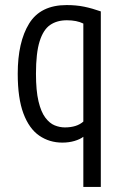

<svg xmlns="http://www.w3.org/2000/svg" viewBox="-20 -553 496 758"><path d="M309 185V-13Q296 -3 274 3.5Q252 10 226 10Q175 10 135 -17.5Q95 -45 72.5 -105Q50 -165 50 -262Q50 -387 95 -460Q140 -533 243 -533Q281 -533 312.5 -526.5Q344 -520 378 -508V185ZM236 -50Q283 -50 309 -73V-460Q283 -473 244 -473Q205 -473 178 -454.5Q151 -436 136.5 -390Q122 -344 122 -262Q122 -195 132 -153Q142 -111 159 -88.5Q176 -66 196 -58Q216 -50 236 -50Z"/></svg>

Font: Ubuntu Sans Condensed
Style: Regular
Weight: 400
Width: 3
Designer: Dalton Maag Ltd
Foundry: Dalton Maag Ltd
Version: Version 1.006; ttfautohint (v1.8.4.7-5d5b)